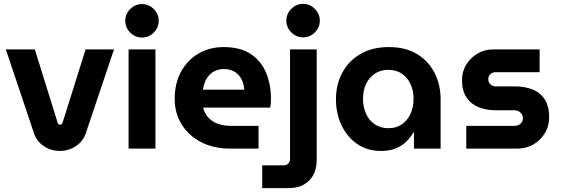

<svg xmlns="http://www.w3.org/2000/svg" viewBox="-20 -764 2885 987"><path d="M288 12Q243 12 206.5 -12Q170 -36 156 -75L10 -510H159L277 -131Q279 -127 282 -125Q285 -123 289 -123Q293 -123 296.5 -125Q300 -127 301 -131L420 -510H566L420 -76Q406 -37 369.5 -12.5Q333 12 288 12Z M641 0V-510H779V0ZM710 -571Q675 -571 649.5 -596.5Q624 -622 624 -657Q624 -692 649.5 -717.5Q675 -743 710 -743Q745 -743 770.5 -717.5Q796 -692 796 -657Q796 -622 770.5 -596.5Q745 -571 710 -571Z M1165 0Q1078 0 1013.5 -33.5Q949 -67 913.5 -125Q878 -183 878 -255Q878 -336 911 -396Q944 -456 1001 -489Q1058 -522 1130 -522Q1216 -522 1269.5 -486Q1323 -450 1348 -389.5Q1373 -329 1373 -255Q1373 -245 1372 -231.5Q1371 -218 1369 -211H1024Q1032 -180 1051.5 -159Q1071 -138 1100.5 -127.5Q1130 -117 1167 -117H1309V0ZM1023 -303H1236Q1234 -322 1229 -338.5Q1224 -355 1215 -368Q1206 -381 1194 -390Q1182 -399 1166 -404Q1150 -409 1131 -409Q1106 -409 1086.5 -400Q1067 -391 1054 -376Q1041 -361 1033.5 -342Q1026 -323 1023 -303Z M1328 203V86H1439Q1453 86 1462 76.5Q1471 67 1471 54V-510H1608V58Q1608 125 1569.5 164Q1531 203 1463 203ZM1538 -572Q1503 -572 1477.5 -597.5Q1452 -623 1452 -658Q1452 -693 1477.5 -718.5Q1503 -744 1538 -744Q1573 -744 1598.5 -718.5Q1624 -693 1624 -658Q1624 -623 1598.5 -597.5Q1573 -572 1538 -572Z M1938 12Q1868 12 1816 -24Q1764 -60 1735.5 -120.5Q1707 -181 1707 -254Q1707 -329 1739.5 -390Q1772 -451 1833 -486.5Q1894 -522 1979 -522Q2065 -522 2124 -486Q2183 -450 2214 -389Q2245 -328 2245 -254V0H2108V-85H2106Q2091 -58 2068.5 -36Q2046 -14 2014 -1Q1982 12 1938 12ZM1977 -105Q2017 -105 2046 -125Q2075 -145 2090.5 -179.5Q2106 -214 2106 -256Q2106 -298 2090.5 -331.5Q2075 -365 2046 -385Q2017 -405 1977 -405Q1936 -405 1906.5 -385Q1877 -365 1861.5 -331.5Q1846 -298 1846 -256Q1846 -214 1861.5 -179.5Q1877 -145 1906.5 -125Q1936 -105 1977 -105Z M2377 0V-117H2626Q2638 -117 2647.5 -122Q2657 -127 2662.5 -136Q2668 -145 2668 -156Q2668 -168 2662.5 -177Q2657 -186 2647.5 -191.5Q2638 -197 2626 -197H2530Q2481 -197 2441.5 -212.5Q2402 -228 2378.5 -262.5Q2355 -297 2355 -353Q2355 -396 2376.5 -431.5Q2398 -467 2434.5 -488.5Q2471 -510 2515 -510H2754V-393H2528Q2513 -393 2501.5 -383Q2490 -373 2490 -357Q2490 -341 2501 -330.5Q2512 -320 2528 -320H2624Q2679 -320 2719 -303.5Q2759 -287 2781 -252Q2803 -217 2803 -160Q2803 -116 2781 -79.5Q2759 -43 2722 -21.5Q2685 0 2639 0Z"/></svg>

Font: MuseoModerno Thin SemiBold
Style: Regular
Weight: 600
Version: Version 1.003